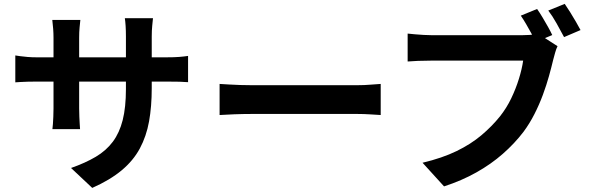

<svg xmlns="http://www.w3.org/2000/svg" viewBox="-20 -888 2980 972"><path d="M748.2 -441.9Q748.2 -348.9 734.6 -273.4Q721 -198 687.9 -136.4Q654.8 -74.9 596.1 -25.9Q537.3 23.2 447 63.3L339.6 -37.6Q412.2 -63 464.8 -94.2Q517.4 -125.3 551.2 -170.5Q584.9 -215.6 601.2 -280.2Q617.5 -344.8 617.5 -437V-703Q617.5 -733.6 615.9 -757.3Q614.3 -781.1 612 -795.9H754.5Q752.9 -781.1 750.6 -757.3Q748.2 -733.6 748.2 -703ZM386.8 -787.2Q385.3 -773.2 383 -749.8Q380.7 -726.3 380.7 -696.5V-339.3Q380.7 -317.5 381.7 -296.7Q382.7 -276 383.6 -260.3Q384.5 -244.5 385.3 -234.4H245.3Q246.9 -244.5 247.9 -260.2Q248.9 -275.8 249.9 -296.5Q250.9 -317.2 250.9 -339.3V-697.1Q250.9 -719 249.2 -741.8Q247.5 -764.5 244.7 -787.2ZM57.5 -607.3Q66.9 -605.7 82.7 -603.6Q98.6 -601.4 119.9 -599.6Q141.1 -597.8 165.9 -597.8H821.6Q861.9 -597.8 886.8 -599.8Q911.8 -601.8 932.1 -604.9V-472Q915.7 -473.6 888.8 -474.3Q861.9 -475 822.4 -475H165.9Q140.9 -475 120.5 -474.4Q100.2 -473.8 84.7 -472.9Q69.2 -472 57.5 -471.2Z M1091.7 -463.1Q1110 -462.1 1138 -460.3Q1166.1 -458.5 1196.7 -457.6Q1227.3 -456.7 1252.6 -456.7Q1278.1 -456.7 1314.9 -456.7Q1351.6 -456.7 1395.3 -456.7Q1438.9 -456.7 1485.6 -456.7Q1532.3 -456.7 1578.1 -456.7Q1623.8 -456.7 1665 -456.7Q1706.2 -456.7 1738.4 -456.7Q1770.5 -456.7 1789.8 -456.7Q1825.1 -456.7 1856.2 -459.4Q1887.3 -462.1 1907.3 -463.1V-305.7Q1889.6 -306.7 1855.7 -308.9Q1821.9 -311.1 1790 -311.1Q1770.8 -311.1 1738.1 -311.1Q1705.4 -311.1 1664.4 -311.1Q1623.3 -311.1 1577.5 -311.1Q1531.8 -311.1 1485.1 -311.1Q1438.4 -311.1 1394.7 -311.1Q1351 -311.1 1314.3 -311.1Q1277.6 -311.1 1252.6 -311.1Q1210.3 -311.1 1165.2 -309.4Q1120.1 -307.7 1091.7 -305.7Z M2699 -842.6Q2712.4 -823.7 2726.7 -799.7Q2741 -775.7 2754.1 -752.4Q2767.1 -729.1 2775.8 -710.6L2692.4 -675.6Q2682.4 -696.3 2669.8 -719.4Q2657.3 -742.4 2643.7 -765.7Q2630.2 -788.9 2616.6 -808.8ZM2838.9 -868.4Q2851.6 -850.3 2866.6 -826.1Q2881.6 -801.9 2895.6 -777.8Q2909.5 -753.7 2919 -735.8L2835.6 -700.2Q2819.4 -731.2 2797.9 -769.3Q2776.5 -807.4 2755.7 -834.6ZM2802.5 -654.2Q2795.6 -640.2 2790.2 -620.8Q2784.8 -601.4 2780.5 -585Q2771.9 -548.5 2759.2 -502.8Q2746.5 -457.1 2728.3 -407.9Q2710.1 -358.7 2685.7 -310.7Q2661.3 -262.6 2630.2 -220.6Q2584.9 -161.3 2525.3 -109Q2465.7 -56.7 2391.5 -15.1Q2317.3 26.6 2228 55.6L2119.1 -64.1Q2218.8 -87.8 2291.2 -123Q2363.7 -158.2 2417 -203.2Q2470.3 -248.1 2511 -298.7Q2544.3 -340.6 2568 -389.9Q2591.6 -439.1 2606.9 -488.7Q2622.3 -538.2 2628.5 -581.1Q2613.7 -581.1 2578.9 -581.1Q2544.1 -581.1 2497.8 -581.1Q2451.6 -581.1 2401 -581.1Q2350.5 -581.1 2303.3 -581.1Q2256.1 -581.1 2218.7 -581.1Q2181.3 -581.1 2162.7 -581.1Q2128.4 -581.1 2095.9 -579.8Q2063.5 -578.5 2043.7 -576.7V-718Q2059.1 -716.3 2080.4 -714.4Q2101.8 -712.5 2124.4 -711.2Q2147 -709.9 2163 -709.9Q2178.8 -709.9 2208.7 -709.9Q2238.6 -709.9 2277.3 -709.9Q2316 -709.9 2358.7 -709.9Q2401.4 -709.9 2443.6 -709.9Q2485.8 -709.9 2522.8 -709.9Q2559.9 -709.9 2587 -709.9Q2614.1 -709.9 2625.7 -709.9Q2640.8 -709.9 2662.5 -711.2Q2684.2 -712.5 2703.9 -717.6Z"/></svg>

Font: Shanggu Sans SC VF
Style: Regular
Weight: 250
Designer: GuiWonder
Version: Version 1.021